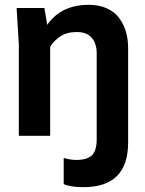

<svg xmlns="http://www.w3.org/2000/svg" viewBox="-20 -563 603 796"><path d="M380.9 13.2V-341.8Q380.9 -382.3 360.6 -406.2Q340.3 -430.2 297.9 -430.2Q256.8 -430.2 229.7 -411.9Q202.6 -393.6 188 -369.1V0H58.1V-379.9L48.8 -529.8H164.1L175.8 -460Q233.4 -543 348.1 -543Q390.1 -543 422.4 -528.6Q454.6 -514.2 473.6 -488.8Q492.7 -463.4 502 -431.6Q511.2 -399.9 511.2 -362.8V27.8Q511.2 212.9 326.2 212.9Q272.5 212.9 244.1 200.2V91.8Q250 94.2 266.4 97.2Q282.7 100.1 295.9 100.1Q339.4 100.1 360.1 81.8Q380.9 63.5 380.9 13.2Z"/></svg>

Font: Cooper Hewitt
Style: Semibold
Weight: 709
Designer: Village Type and Design LLC
Foundry: Cooper Hewitt Smithsonian Design Museum
Version: 1.000